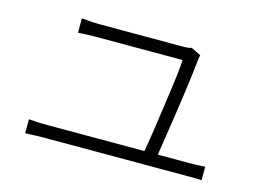

<svg xmlns="http://www.w3.org/2000/svg" viewBox="-69 -608 933 691"><g transform="rotate(15 397.0 -262.0)"><path d="M69 -36V-88Q101 -85 138 -85H500Q512 -151 528 -269Q547 -400 548 -437H224Q200 -437 166 -435Q161 -435 159 -435V-488Q161 -488 163 -488Q201 -484 223 -484H535Q560 -484 568 -488L605 -470Q601 -456 601 -447Q591 -346 550 -85H663Q692 -85 726 -87V-37Q711 -38 666 -38H402H138Q114 -38 75 -36Q71 -36 69 -36Z"/></g></svg>

Font: GenSekiGothic TW L
Style: Regular
Weight: 300
Version: Version 1.501;PS 1;hotconv 16.6.51;makeotf.lib2.5.65220